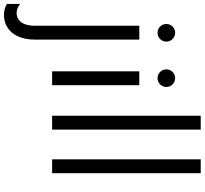

<svg xmlns="http://www.w3.org/2000/svg" viewBox="-77 -738 1033 969"><g transform="rotate(90 439.5 -253.5)"><path d="M120.5 -621C96 -621 76 -601 76 -576.5C76 -552 96 -532 120.5 -532C145 -532 165 -552 165 -576.5C165 -601 145 -621 120.5 -621ZM155 84V-440H85V85C85 133.7 70.8 163.7 42.5 175C35.2 177.9 27.8 179.2 20.7 179.2C2.4 179.2 -14.3 170.8 -25 161V228C-9.7 238 10.3 243 30.7 243C49.7 243 69.1 238.7 85.5 230C130.1 206.5 155 157.7 155 84Z M349.5 -621C325 -621 305 -601 305 -576.5C305 -552 325 -532 349.5 -532C374 -532 394 -552 394 -576.5C394 -601 374 -621 349.5 -621ZM385 0V-440H315V0Z M609 0V-750H539V0Z M829 0V-750H759V0Z"/></g></svg>

Font: GI
Style: Regular
Weight: 400
Designer: Alfredo Marco Pradil
Version: Version 1.01 2015